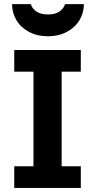

<svg xmlns="http://www.w3.org/2000/svg" viewBox="-20 -921 466 941"><path d="M376 0H49.8V-106H144V-569.8H49.8V-675.8H376V-569.8H282.2V-106H376ZM391.1 -900.9Q391.1 -857.9 369.4 -822Q347.7 -786.1 307.4 -764.6Q267.1 -743.2 214.8 -743.2Q163.1 -743.2 122.8 -764.4Q82.5 -785.6 60.8 -821.8Q39.1 -857.9 39.1 -900.9H130.9Q138.2 -877.9 159.2 -864Q180.2 -850.1 215.8 -850.1Q249 -850.1 270.5 -864Q292 -877.9 298.8 -900.9Z"/></svg>

Font: Clear Sans
Style: Bold
Weight: 700
Foundry: Intel Corporation
Version: Version 1.00